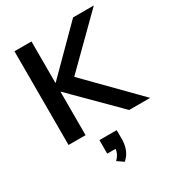

<svg xmlns="http://www.w3.org/2000/svg" viewBox="-227 -839 1145 1251"><g transform="rotate(-30 345.5 -213.5)"><path d="M77 0V-705H205V-393H207L518 -705H674L331 -366L691 0H533L207 -326H205V0ZM340 278 293 246Q311 228 319.5 211Q328 194 330 175H267V73H397V140Q397 181 384 215.5Q371 250 340 278Z"/></g></svg>

Font: Nunito Sans
Style: Bold
Weight: 700
Designer: Vernon Adams
Foundry: Vernon Adams
Version: Version 3.101; ttfautohint (v1.8.4.7-5d5b);gftools[0.9.27]